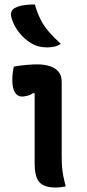

<svg xmlns="http://www.w3.org/2000/svg" viewBox="-20 -834 390 859"><path d="M135 -105Q135 -132 135 -162.5Q135 -193 135 -225Q135 -257 135 -290Q135 -323 135 -355Q135 -387 135 -416L130 -418Q124 -415 118 -411.5Q112 -408 105.5 -406.5Q99 -405 92 -403.5Q85 -402 78 -402Q58 -402 46.5 -421Q35 -440 35 -477Q35 -492 37 -507.5Q39 -523 42 -536Q53 -538 63 -539.5Q73 -541 83.5 -542Q94 -543 104.5 -544Q115 -545 125.5 -545.5Q136 -546 146 -546Q178 -546 203 -538Q228 -530 242 -513Q256 -496 256 -468Q256 -429 256 -386.5Q256 -344 256 -300.5Q256 -257 256 -215Q256 -173 256 -135Q256 -109 257.5 -88.5Q259 -68 263 -47.5Q267 -27 274 0Q262 2 251.5 3.5Q241 5 229 5Q178 5 156.5 -18.5Q135 -42 135 -105ZM136 -814Q146 -778 161 -748Q176 -718 198.5 -692Q221 -666 252 -638Q239 -629 223.5 -625.5Q208 -622 191 -622Q170 -622 152.5 -626.5Q135 -631 119 -641Q99 -653 81.5 -670.5Q64 -688 51 -709.5Q38 -731 31 -756Q27 -769 31 -781Q35 -793 48 -799Q59 -805 72 -808Q85 -811 101.5 -812.5Q118 -814 136 -814Z"/></svg>

Font: Recursive Casual SemiBold
Style: Regular
Weight: 600
Version: Version 1.047